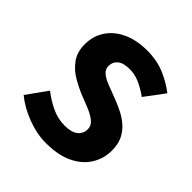

<svg xmlns="http://www.w3.org/2000/svg" viewBox="-163 -691 822 822"><g transform="rotate(45 247.5 -280.5)"><path d="M239.1 13.8Q183.3 13.8 125.7 -8.1Q68.1 -30 26.1 -64.5L92.8 -157.4Q130.4 -128.6 166.9 -112.2Q203.4 -95.7 242.7 -95.7Q284.5 -95.7 304.4 -112.3Q324.2 -128.9 324.2 -155.2Q324.2 -176.1 307.3 -190.6Q290.5 -205 263.5 -216.5Q236.5 -228 207 -239Q171.7 -253.2 137.2 -273.3Q102.7 -293.4 80.1 -324.9Q57.4 -356.4 57.4 -403Q57.4 -453.3 83 -491.7Q108.7 -530.1 155.4 -551.8Q202.2 -573.5 265.5 -573.5Q326.6 -573.5 374.2 -552.7Q421.8 -531.8 456 -504.7L389.8 -416.1Q359.9 -437.7 330.3 -450.9Q300.6 -464.1 269.8 -464.1Q231.3 -464.1 213.2 -449Q195 -433.9 195 -409.7Q195 -389.6 210.2 -376.5Q225.4 -363.4 251.1 -353.4Q276.9 -343.4 306.3 -332.2Q334.4 -321.8 361.9 -308.5Q389.4 -295.2 412.1 -275.9Q434.7 -256.5 448.3 -229.5Q461.8 -202.4 461.8 -163.4Q461.8 -114.3 436.4 -73.8Q410.9 -33.2 361.6 -9.7Q312.3 13.8 239.1 13.8Z"/></g></svg>

Font: Noto Sans TC
Style: Regular
Weight: 100
Designer: Ryoko NISHIZUKA 西塚涼子 (kana, bopomofo & ideographs); Paul D. Hunt (Latin, Greek & Cyrillic); Sandoll Communications 산돌커뮤니
Foundry: Adobe
Version: Version 2.004;hotconv 1.0.118;makeotfexe 2.5.65603